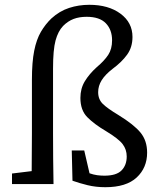

<svg xmlns="http://www.w3.org/2000/svg" viewBox="-20 -767 657 800"><path d="M30 0V-44L112 -54Q112 -94 112.5 -133.5Q113 -173 113 -213V-435Q113 -508 122.5 -555.5Q132 -603 150.5 -634.5Q169 -666 194 -690Q228 -721 268 -734Q308 -747 352 -747Q432 -747 482 -710Q532 -673 532 -613Q532 -570 509.5 -539Q487 -508 449 -480Q418 -456 403.5 -432.5Q389 -409 389 -383Q389 -353 408.5 -334Q428 -315 473 -288Q538 -248 565.5 -214.5Q593 -181 593 -131Q593 -68 549.5 -27.5Q506 13 419 13Q379 13 344.5 4.5Q310 -4 282 -14L279 -140H331L353 -45Q370 -39 385 -37Q400 -35 415 -35Q465 -35 486.5 -57Q508 -79 508 -115Q508 -144 491 -166.5Q474 -189 421 -221Q372 -250 343.5 -279Q315 -308 315 -359Q315 -398 333.5 -428.5Q352 -459 383 -487Q415 -514 431 -538.5Q447 -563 447 -599Q447 -643 421 -670Q395 -697 341 -697Q310 -697 286.5 -688Q263 -679 243 -659Q222 -637 211.5 -598.5Q201 -560 201 -481V-213Q201 -160 201.5 -106.5Q202 -53 203 0Z"/></svg>

Font: Source Serif 4 SmText
Style: Regular
Weight: 400
Designer: Frank Grießhammer
Foundry: Adobe
Version: Version 4.005;hotconv 1.1.0;makeotfexe 2.6.0